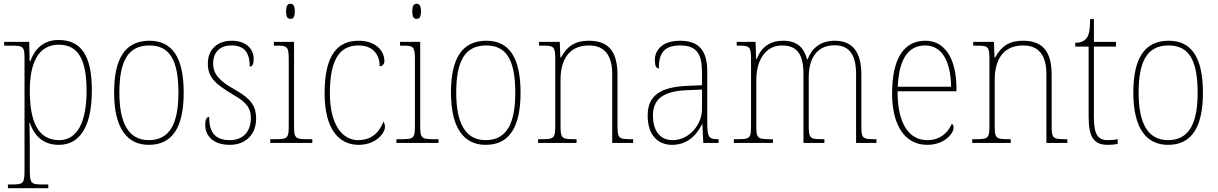

<svg xmlns="http://www.w3.org/2000/svg" viewBox="-20 -758 6457 1018"><path d="M22 240H236V220H205C145 220 138 215 138 143V13C138 -50 136 -88 136 -108H138C163 -33 213 10 292 10C399 10 467 -80 467 -279C467 -463 411 -546 290 -546C209 -546 163 -496 141 -434H137L135 -536H2V-516H35C107 -516 110 -511 110 -442V143C110 215 104 220 43 220H22ZM294 -15C178 -15 138 -119 138 -278C138 -422 182 -521 291 -521C397 -521 439 -439 439 -276C439 -111 390 -15 294 -15Z M769 10C890 10 954 -77 954 -267C954 -455 892 -542 773 -542C647 -542 585 -453 585 -267C585 -78 654 10 769 10ZM769 -15C661 -15 613 -106 613 -267C613 -433 658 -517 772 -517C881 -517 926 -437 926 -267C926 -111 885 -15 769 -15Z M1199 10C1282 10 1338 -45 1338 -129C1338 -189 1318 -231 1225 -283C1150 -325 1110 -361 1110 -421C1110 -475 1140 -517 1207 -517C1270 -517 1304 -486 1304 -405C1319 -405 1325 -420 1325 -447C1325 -495 1288 -542 1209 -542C1130 -542 1082 -493 1082 -422C1082 -351 1115 -316 1218 -255C1296 -211 1310 -178 1310 -131C1310 -63 1271 -15 1199 -15C1116 -15 1089 -61 1089 -138C1075 -138 1068 -124 1068 -94C1068 -50 1098 10 1199 10Z M1520 -658C1534 -658 1543 -666 1543 -698C1543 -729 1534 -738 1520 -738C1506 -738 1497 -729 1497 -698C1497 -666 1506 -658 1520 -658ZM1413 0H1636V-20H1612C1544 -20 1539 -25 1539 -95V-536H1432V-516H1446C1505 -516 1511 -511 1511 -438V-95C1511 -25 1506 -20 1438 -20H1413Z M1881 10C1971 10 2021 -50 2021 -85C2021 -98 2018 -106 2013 -113C1993 -62 1956 -16 1881 -15C1795 -14 1729 -97 1729 -264C1729 -456 1790 -517 1880 -517C1958 -517 1993 -469 1993 -406C2006 -407 2018 -416 2018 -434C2018 -492 1968 -542 1882 -542C1776 -542 1701 -476 1701 -263C1701 -70 1780 10 1881 10Z M2189 -658C2203 -658 2212 -666 2212 -698C2212 -729 2203 -738 2189 -738C2175 -738 2166 -729 2166 -698C2166 -666 2175 -658 2189 -658ZM2082 0H2305V-20H2281C2213 -20 2208 -25 2208 -95V-536H2101V-516H2115C2174 -516 2180 -511 2180 -438V-95C2180 -25 2175 -20 2107 -20H2082Z M2555 10C2676 10 2740 -77 2740 -267C2740 -455 2678 -542 2559 -542C2433 -542 2371 -453 2371 -267C2371 -78 2440 10 2555 10ZM2555 -15C2447 -15 2399 -106 2399 -267C2399 -433 2444 -517 2558 -517C2667 -517 2712 -437 2712 -267C2712 -111 2671 -15 2555 -15Z M2833 0H3037V-20H3025C2957 -20 2952 -25 2952 -95V-334C2952 -439 2995 -517 3103 -517C3193 -517 3226 -455 3226 -365V0H3337V-20H3326C3259 -20 3254 -25 3254 -95V-359C3254 -483 3209 -542 3102 -542C3032 -542 2989 -516 2954 -453H2951L2948 -536H2838V-516H2857C2918 -516 2924 -511 2924 -442V-95C2924 -25 2919 -20 2851 -20H2833Z M3544 10C3632 10 3678 -51 3702 -99H3704L3709 0H3790V-20H3785C3737 -20 3730 -33 3730 -107V-379C3730 -486 3689 -542 3586 -542C3486 -542 3452 -487 3452 -440C3452 -410 3459 -395 3473 -395C3473 -475 3500 -517 3586 -517C3681 -517 3702 -464 3702 -371V-306L3627 -303C3481 -297 3414 -251 3414 -146C3414 -40 3469 10 3544 10ZM3547 -15C3472 -15 3442 -74 3442 -145C3442 -226 3487 -275 3625 -280L3702 -283V-178C3702 -100 3636 -15 3547 -15Z M3871 0H4078V-20H4065C3994 -20 3990 -25 3990 -95V-334C3990 -431 4033 -517 4127 -517C4209 -517 4240 -466 4240 -365V0H4351V-20H4341C4273 -20 4268 -25 4268 -95V-349C4268 -442 4307 -518 4405 -518C4487 -518 4519 -463 4519 -365V0H4627V-20H4620C4552 -20 4547 -24 4547 -93V-362C4547 -480 4502 -542 4406 -542C4330 -542 4283 -501 4262 -443H4259C4245 -500 4211 -542 4132 -542C4066 -542 4017 -511 3993 -446H3989L3986 -536H3886V-516H3897C3957 -516 3962 -510 3962 -438V-95C3962 -25 3958 -20 3889 -20H3871Z M4896 10C4987 10 5036 -49 5036 -82C5036 -93 5032 -98 5027 -102C5006 -55 4966 -15 4896 -15C4801 -15 4738 -101 4739 -274H5051V-290C5051 -447 4990 -542 4887 -542C4774 -542 4710 -451 4710 -262C4710 -87 4782 10 4896 10ZM5023 -298H4740C4746 -432 4787 -517 4886 -517C4977 -517 5021 -428 5023 -298Z M5135 0H5339V-20H5327C5259 -20 5254 -25 5254 -95V-334C5254 -439 5297 -517 5405 -517C5495 -517 5528 -455 5528 -365V0H5639V-20H5628C5561 -20 5556 -25 5556 -95V-359C5556 -483 5511 -542 5404 -542C5334 -542 5291 -516 5256 -453H5253L5250 -536H5140V-516H5159C5220 -516 5226 -511 5226 -442V-95C5226 -25 5221 -20 5153 -20H5135Z M5854 10C5870 10 5887 9 5906 5V-20C5886 -16 5873 -15 5853 -15C5802 -15 5780 -44 5780 -135V-511H5897V-536H5780V-657H5760C5760 -599 5753 -567 5738 -552C5727 -539 5707 -531 5681 -531V-511H5752V-141C5752 -29 5780 10 5854 10Z M6173 10C6294 10 6358 -77 6358 -267C6358 -455 6296 -542 6177 -542C6051 -542 5989 -453 5989 -267C5989 -78 6058 10 6173 10ZM6173 -15C6065 -15 6017 -106 6017 -267C6017 -433 6062 -517 6176 -517C6285 -517 6330 -437 6330 -267C6330 -111 6289 -15 6173 -15Z"/></svg>

Font: Noto Serif Sinhala SemiCondensed Thin
Style: Regular
Weight: 100
Width: 4
Designer: Jelle Bosma - Monotype Design Team
Foundry: Monotype Imaging Inc.
Version: Version 2.007